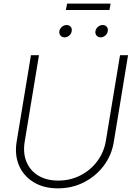

<svg xmlns="http://www.w3.org/2000/svg" viewBox="-20 -1033 729 1063"><path d="M300.8 9.8Q222.2 9.8 166.3 -24.2Q110.4 -58.1 85.2 -116.9Q60.1 -175.8 72.3 -249.5L151.4 -727.5H195.8L116.7 -248.5Q106.4 -186 126.5 -137.2Q146.5 -88.4 192.1 -60.8Q237.8 -33.2 302.2 -33.2Q369.1 -33.2 425 -61.8Q481 -90.3 518.1 -139.9Q555.2 -189.5 565.9 -252L644.5 -727.5H689L609.9 -246.6Q597.7 -172.4 553.7 -114.5Q509.8 -56.6 444.1 -23.4Q378.4 9.8 300.8 9.8ZM537.1 -826.2Q522.9 -826.2 514.6 -836.2Q506.3 -846.2 508.3 -860.4Q510.7 -874.5 522.5 -884.5Q534.2 -894.5 548.3 -894.5Q563 -894.5 571 -884.8Q579.1 -875 576.7 -860.8Q574.7 -846.2 563 -836.2Q551.3 -826.2 537.1 -826.2ZM337.4 -826.2Q323.2 -826.2 314.9 -836.2Q306.6 -846.2 308.6 -860.4Q311 -874.5 323 -884.5Q335 -894.5 348.6 -894.5Q363.3 -894.5 371.3 -884.8Q379.4 -875 377 -860.8Q375 -846.2 363.3 -836.2Q351.6 -826.2 337.4 -826.2ZM592.3 -1013.2 585.9 -977.5H344.7L351.6 -1013.2Z"/></svg>

Font: Inter 28pt ExtraLight
Style: Italic
Weight: 250
Italic angle: -9.3988°
Designer: Rasmus Andersson
Foundry: rsms
Version: Version 4.001;git-66647c0bb